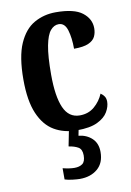

<svg xmlns="http://www.w3.org/2000/svg" viewBox="-88 -603 609 893"><g transform="rotate(-10 216.5 -156.5)"><path d="M242 10Q181 10 135 -17Q89 -44 63 -104.5Q37 -165 37 -265Q37 -373 64 -434.5Q91 -496 137 -522Q183 -548 239 -548Q326 -548 364.5 -518Q403 -488 403 -444Q403 -422 394.5 -404.5Q386 -387 362.5 -376.5Q339 -366 294 -366Q294 -417 283 -454Q272 -491 243 -491Q221 -491 204 -471Q187 -451 177.5 -402Q168 -353 168 -266Q168 -163 191.5 -109.5Q215 -56 267 -56Q308 -56 336.5 -80.5Q365 -105 379 -139Q390 -132 396.5 -122Q403 -112 403 -97Q403 -74 388.5 -49Q374 -24 339 -7Q304 10 242 10ZM216 235Q204 235 182 232.5Q160 230 145 225V172Q177 180 200 180Q224 180 238 169.5Q252 159 252 130Q252 101 234.5 91Q217 81 190 77L207 -9H253L244 36Q282 40 307 63.5Q332 87 332 128Q332 180 299.5 207.5Q267 235 216 235Z"/></g></svg>

Font: Noto Serif Armenian ExtraCondensed
Style: Bold
Weight: 700
Width: 2
Designer: Monotype Design Team
Foundry: Monotype Imaging Inc.
Version: Version 2.008; ttfautohint (v1.8.4.7-5d5b)